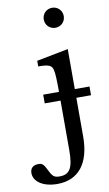

<svg xmlns="http://www.w3.org/2000/svg" viewBox="-249 -858 666 1172"><g transform="rotate(-10 83.5 -272.5)"><path d="M8 260C140 260 213 168 213 2V-238H304V-292H213V-540L17 -502V-467C83 -467 102 -458 108 -427C113 -410 115 -362 115 -292H17V-238H115V68C115 179 93 217 29 217C-4 217 -15 207 -34 167C-54 127 -62 120 -86 120C-118 120 -137 137 -137 167C-137 222 -77 260 8 260ZM100 -743C100 -708 127 -681 162 -681C197 -681 224 -708 224 -743C224 -778 197 -805 162 -805C127 -805 100 -778 100 -743Z"/></g></svg>

Font: Libre Baskerville
Style: Regular
Weight: 400
Designer: Pablo Impallari, Rodrigo Fuenzalida
Foundry: Pablo Impallari, Rodrigo Fuenzalida
Version: Version 1.051;Glyphs 3.2.3 (3260)